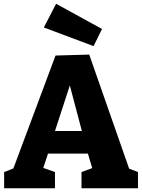

<svg xmlns="http://www.w3.org/2000/svg" viewBox="-20 -1000 756 1020"><path d="M454 -710 666 -104 713 -86V0H413V-86L470 -107L447 -184H235L210 -108L272 -86V0H2V-86L51 -105L275 -705ZM415 -304 351 -546 272 -304ZM522 -846 477 -755 213 -854 278 -980Z"/></svg>

Font: Bitter Pro ExtraBold
Style: Regular
Weight: 800
Designer: Sol Matas, and Bitter project Authors
Foundry: Sol Matas
Version: Version 1.010